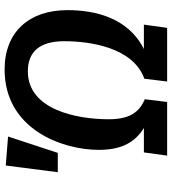

<svg xmlns="http://www.w3.org/2000/svg" viewBox="24 -770 746 834"><g transform="rotate(-90 397.0 -353.0)"><path d="M512 -706C253 -706 163 -456 163 -297C163 -202 193 -141 258 -101H152L138 0H371L383 -97C324 -122 296 -166 296 -254C296 -392 337 -605 504 -605C588 -605 635 -555 635 -447C635 -337 609 -148 472 -99L460 0H693L707 -101H601C739 -170 770 -317 770 -433C770 -599 676 -706 512 -706ZM95 -701 66 -475H150L221 -691Z"/></g></svg>

Font: Fira Sans Medium
Style: Italic
Weight: 500
Italic angle: -8°
Designer: bBox Type GmbH & Carrois Corporate GbR & Edenspiekermann AG
Foundry: bBox Type GmbH & Carrois Corporate GbR & Edenspiekermann AG
Version: Version 4.301;PS 004.301;hotconv 1.0.88;makeotf.lib2.5.64775